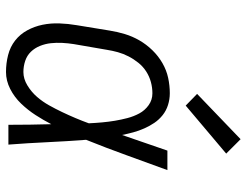

<svg xmlns="http://www.w3.org/2000/svg" viewBox="-111 -703 822 640"><g transform="rotate(90 300.0 -383.0)"><path d="M220 8Q191 8 163.5 1Q136 -6 115 -22.5Q94 -39 81 -63Q68 -87 62.5 -114Q57 -141 58 -170Q59 -199 64 -228L82 -338Q86 -363 93.5 -388Q101 -413 114.5 -436.5Q128 -460 147.5 -480Q167 -500 190.5 -513.5Q214 -527 239.5 -532.5Q265 -538 291 -538Q311 -538 330 -532Q349 -526 364 -514Q379 -502 389.5 -486.5Q400 -471 408 -453Q416 -435 421 -416.5Q426 -398 430 -379Q443 -417 456 -454.5Q469 -492 482 -530H547Q522 -462 497.5 -394Q473 -326 446 -259Q451 -194 454 -129.5Q457 -65 462 0H396Q396 -36 395.5 -72Q395 -108 394 -143Q380 -116 363.5 -90.5Q347 -65 325.5 -42.5Q304 -20 276.5 -6Q249 8 220 8ZM220 -50Q243 -50 265 -63.5Q287 -77 303 -95.5Q319 -114 331 -135.5Q343 -157 353.5 -179Q364 -201 373.5 -223.5Q383 -246 391 -268Q390 -290 388 -312Q386 -334 382.5 -355Q379 -376 373.5 -397Q368 -418 358 -436.5Q348 -455 330.5 -467.5Q313 -480 291 -480Q272 -480 253.5 -475Q235 -470 218.5 -459.5Q202 -449 189.5 -433.5Q177 -418 168 -400.5Q159 -383 154 -365Q149 -347 146 -328L127 -218Q124 -199 123 -179.5Q122 -160 124 -141.5Q126 -123 133 -105.5Q140 -88 152.5 -75Q165 -62 183 -56Q201 -50 220 -50ZM332 -591 293 -629 444 -774 492 -726Z"/></g></svg>

Font: Iosevka Slab Light Extended
Style: Italic
Weight: 300
Width: 7
Italic angle: -9°
Monospace: yes
Designer: Belleve Invis
Foundry: Belleve Invis
Version: Version 11.1.0; ttfautohint (v1.8.3)